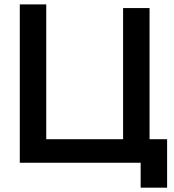

<svg xmlns="http://www.w3.org/2000/svg" viewBox="-20 -740 790 873"><path d="M619.5 113.3V0H70V-720H190.3V-107H539.7V-703.3H660V-107H739.8V113.3Z"/></svg>

Font: Manrope
Style: Regular
Weight: 400
Designer: Mikhail Sharanda
Foundry: Mikhail Sharanda
Version: Version 4.503